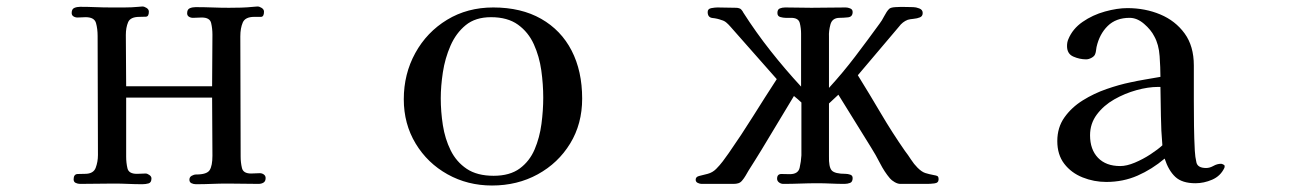

<svg xmlns="http://www.w3.org/2000/svg" viewBox="-20 -565 4040 592"><path d="M799 -16Q799 -6 792.5 -2Q786 2 777 2Q753 2 729.5 1.5Q706 1 682 1Q657 1 633 2Q609 3 584 3Q577 3 570.5 0Q564 -3 564 -11Q564 -19 571 -23Q578 -27 585 -27Q618 -27 626.5 -40.5Q635 -54 635 -85Q635 -130 634.5 -175Q634 -220 634 -264H369V-82Q369 -63 373 -46Q377 -29 402 -29Q409 -29 415.5 -29.5Q422 -30 429 -30Q434 -30 440.5 -25.5Q447 -21 447 -15Q447 -2 438 0.5Q429 3 419 3Q397 3 375 2Q353 1 330 1Q305 1 279 1.5Q253 2 227 2Q220 2 213.5 -1Q207 -4 207 -12Q207 -28 219.5 -28.5Q232 -29 242 -29Q268 -29 275 -47.5Q282 -66 282 -87Q282 -179 281.5 -271Q281 -363 281 -454Q281 -476 276 -494Q271 -512 244 -512Q238 -512 231.5 -511.5Q225 -511 219 -511Q212 -511 206.5 -514.5Q201 -518 201 -525Q201 -537 209 -540.5Q217 -544 227 -544Q250 -544 274 -543Q298 -542 321 -542Q342 -542 364 -542Q386 -542 407 -544Q410 -544 413 -544.5Q416 -545 419 -545Q425 -545 432 -540.5Q439 -536 439 -529Q439 -514 430 -513.5Q421 -513 410 -513Q382 -513 375 -496.5Q368 -480 368 -457Q368 -417 368.5 -378Q369 -339 369 -299H634Q634 -339 634.5 -378.5Q635 -418 635 -458Q635 -477 631 -494Q627 -511 602 -511Q595 -511 588.5 -510.5Q582 -510 575 -510Q568 -510 562.5 -513.5Q557 -517 557 -524Q557 -536 565 -539.5Q573 -543 583 -543Q609 -543 635 -542Q661 -541 686 -541Q705 -541 723.5 -541.5Q742 -542 761 -544Q764 -544 767.5 -544.5Q771 -545 774 -545Q780 -545 787 -540.5Q794 -536 794 -529Q794 -513 784.5 -513Q775 -513 764 -513Q736 -513 728.5 -495.5Q721 -478 721 -453Q721 -361 721.5 -268Q722 -175 722 -82Q722 -64 726 -47Q730 -30 754 -30Q761 -30 767.5 -30.5Q774 -31 781 -31Q788 -31 793.5 -27Q799 -23 799 -16Z M1655 -264Q1655 -305 1649 -348Q1643 -391 1626 -428.5Q1609 -466 1577 -489Q1545 -512 1494 -512Q1446 -512 1416 -487.5Q1386 -463 1369 -424Q1352 -385 1345.5 -342Q1339 -299 1339 -262Q1339 -221 1345.5 -179Q1352 -137 1369.5 -101.5Q1387 -66 1419 -44.5Q1451 -23 1502 -23Q1552 -23 1582.5 -45.5Q1613 -68 1628.5 -104.5Q1644 -141 1649.5 -183Q1655 -225 1655 -264ZM1775 -261Q1775 -183 1738 -122.5Q1701 -62 1638 -27.5Q1575 7 1497 7Q1422 7 1360 -27.5Q1298 -62 1261.5 -122.5Q1225 -183 1225 -259Q1225 -337 1260.5 -401.5Q1296 -466 1358.5 -504Q1421 -542 1501 -542Q1587 -542 1648.5 -507Q1710 -472 1742.5 -409Q1775 -346 1775 -261Z M2874 -12Q2874 -1 2861 0.5Q2848 2 2840 2H2756Q2748 2 2738.5 -3.5Q2729 -9 2724 -15Q2707 -35 2693.5 -61.5Q2680 -88 2666 -110L2565 -273Q2558 -266 2550.5 -259.5Q2543 -253 2536 -246V-84Q2535 -50 2544.5 -39.5Q2554 -29 2587 -29Q2594 -29 2601.5 -26.5Q2609 -24 2609 -16Q2609 -4 2601 -1Q2593 2 2584 2Q2563 2 2542 1Q2521 0 2501 0Q2474 0 2447.5 1Q2421 2 2395 2Q2388 2 2382 -2.5Q2376 -7 2376 -14Q2376 -29 2390.5 -28.5Q2405 -28 2415 -28Q2441 -28 2445.5 -47.5Q2450 -67 2451 -86V-249Q2446 -254 2440 -259Q2434 -264 2428 -269L2328 -103Q2318 -87 2308.5 -71.5Q2299 -56 2288 -39Q2284 -32 2279 -23.5Q2274 -15 2268 -8Q2263 -2 2256.5 0Q2250 2 2242 2Q2217 2 2192.5 2Q2168 2 2143 2Q2138 2 2131.5 -1Q2125 -4 2125 -11Q2125 -20 2136 -22.5Q2147 -25 2162 -29Q2177 -33 2188 -44Q2199 -55 2208.5 -67.5Q2218 -80 2227 -93Q2266 -149 2302 -206.5Q2338 -264 2375 -321L2232 -483Q2226 -490 2219.5 -495.5Q2213 -501 2205 -503Q2192 -508 2177 -509.5Q2162 -511 2162 -528Q2162 -538 2173.5 -540Q2185 -542 2192 -542L2250 -541Q2254 -541 2259 -539.5Q2264 -538 2266 -535Q2268 -533 2269.5 -530.5Q2271 -528 2272 -526Q2311 -465 2356 -408Q2401 -351 2450 -298Q2450 -339 2450 -380Q2450 -421 2450 -461Q2450 -478 2446 -494Q2442 -510 2419 -510Q2415 -510 2411 -510Q2407 -510 2402 -510Q2395 -510 2386 -512.5Q2377 -515 2377 -525Q2377 -536 2384.5 -539Q2392 -542 2401 -542Q2421 -542 2441 -541.5Q2461 -541 2482 -541Q2508 -541 2534.5 -541.5Q2561 -542 2588 -542Q2594 -542 2601.5 -539Q2609 -536 2609 -528Q2609 -513 2594.5 -511.5Q2580 -510 2569 -510Q2546 -510 2540.5 -489.5Q2535 -469 2536 -452V-294Q2579 -341 2617 -391Q2655 -441 2692 -492Q2699 -501 2706.5 -515.5Q2714 -530 2721 -537Q2725 -542 2740.5 -543Q2756 -544 2773 -543.5Q2790 -543 2796 -543Q2804 -543 2814.5 -539Q2825 -535 2825 -525Q2825 -515 2816.5 -511.5Q2808 -508 2797 -507Q2786 -506 2779 -504Q2771 -501 2764 -495.5Q2757 -490 2752 -483L2625 -333Q2661 -275 2696 -215.5Q2731 -156 2770 -100Q2780 -87 2789 -73Q2798 -59 2809 -48Q2822 -35 2833 -31.5Q2844 -28 2860 -25Q2867 -24 2870.5 -22Q2874 -20 2874 -12Z M3564 -117Q3560 -162 3559.5 -207Q3559 -252 3558 -297H3551Q3520 -297 3484 -287Q3448 -277 3415.5 -258.5Q3383 -240 3362 -212Q3341 -184 3341 -148Q3341 -104 3365.5 -78.5Q3390 -53 3434 -53Q3454 -53 3479 -63.5Q3504 -74 3527 -89Q3550 -104 3564 -117ZM3756 -53Q3756 -49 3755 -47Q3743 -22 3717.5 -11Q3692 0 3666 0Q3625 0 3604 -19.5Q3583 -39 3571 -76Q3532 -43 3487.5 -23.5Q3443 -4 3391 -4Q3353 -4 3318 -18Q3283 -32 3261.5 -60Q3240 -88 3240 -130Q3240 -172 3262 -203Q3284 -234 3318.5 -255.5Q3353 -277 3392 -290.5Q3431 -304 3465 -311Q3488 -316 3511.5 -320Q3535 -324 3558 -328Q3558 -356 3555.5 -392Q3553 -428 3539 -453Q3529 -473 3507.5 -491.5Q3486 -510 3463 -510Q3421 -510 3395.5 -485Q3370 -460 3361 -420Q3360 -416 3359.5 -410Q3359 -404 3357 -399Q3355 -392 3346 -387Q3337 -382 3329 -382Q3309 -382 3289.5 -390.5Q3270 -399 3270 -423Q3270 -435 3274 -444Q3287 -476 3318 -497.5Q3349 -519 3387 -529.5Q3425 -540 3456 -540Q3511 -540 3557.5 -520.5Q3604 -501 3632.5 -462Q3661 -423 3661 -363Q3661 -336 3661 -308.5Q3661 -281 3661 -254Q3661 -215 3661.5 -176.5Q3662 -138 3664 -100Q3665 -81 3669 -64Q3673 -47 3699 -47Q3710 -47 3721.5 -53.5Q3733 -60 3745 -60Q3747 -60 3751.5 -58Q3756 -56 3756 -53Z"/></svg>

Font: Kaisei Decol Medium
Style: Regular
Weight: 500
Designer: Font-Kai, 金井和夫
Foundry: KAZUO KANAI
Version: Version 5.003